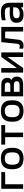

<svg xmlns="http://www.w3.org/2000/svg" viewBox="1895 -2444 558 4388"><g transform="rotate(-90 2174.0 -250.0)"><path d="M53 0H157V-411H436V-500H53Z M500 -256V-244C500 -73 581 9 745 9C911 9 990 -73 990 -244V-256C990 -427 911 -509 745 -509C581 -509 500 -427 500 -256ZM604 -247V-253C604 -370 646 -419 745 -419C845 -419 886 -370 886 -253V-247C886 -130 845 -81 745 -81C646 -81 604 -130 604 -247Z M1234 0H1338V-411H1509V-500H1063V-411H1234Z M1586 -256V-244C1586 -73 1667 9 1831 9C1997 9 2076 -73 2076 -244V-256C2076 -427 1997 -509 1831 -509C1667 -509 1586 -427 1586 -256ZM1690 -247V-253C1690 -370 1732 -419 1831 -419C1931 -419 1972 -370 1972 -253V-247C1972 -130 1931 -81 1831 -81C1732 -81 1690 -130 1690 -247Z M2166 0H2439C2557 0 2618 -50 2618 -147C2618 -205 2592 -243 2540 -267C2574 -287 2589 -316 2589 -362C2589 -453 2533 -500 2422 -500H2166ZM2270 -82V-212H2427C2485 -212 2512 -191 2512 -147C2512 -103 2485 -82 2427 -82ZM2270 -293V-419H2407C2460 -419 2484 -399 2484 -356C2484 -314 2460 -293 2407 -293Z M2709 0H2813L3066 -358V0H3171V-500H3066L2813 -142V-500H2709Z M3462 -117 3496 -411H3648V0H3753V-500H3405L3368 -140C3363 -92 3346 -77 3316 -77C3301 -77 3279 -80 3256 -85V0C3277 5 3308 9 3328 9C3413 9 3453 -36 3462 -117Z M4079 -509C4020 -509 3967 -501 3905 -486V-400C3961 -412 4018 -419 4067 -419C4167 -419 4201 -395 4201 -315V-303C4140 -307 4098 -308 4074 -308C3915 -308 3847 -259 3847 -151C3847 -43 3912 9 4037 9C4111 9 4161 -9 4195 -50H4201V0H4305V-288C4305 -446 4243 -509 4079 -509ZM3951 -152C3951 -207 3989 -231 4080 -231C4107 -231 4154 -229 4201 -226V-202C4201 -119 4157 -78 4056 -78C3983 -78 3951 -101 3951 -152Z"/></g></svg>

Font: LT Wave Alt Medium
Style: Regular
Weight: 500
Designer: Daniel Lyons
Version: Version 2.5 (Glyphs App)